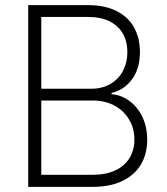

<svg xmlns="http://www.w3.org/2000/svg" viewBox="-20 -727 649 747"><path d="M89.8 -707H323.2Q387.7 -707 433.1 -684.3Q478.5 -661.6 501.5 -620.4Q524.4 -579.1 524.4 -524.4Q524.4 -460.9 494.4 -419.4Q464.4 -377.9 414.1 -365.2V-360.4Q450.2 -357.9 482.2 -335.2Q514.2 -312.5 533.4 -273.2Q552.7 -233.9 552.7 -183.6Q552.7 -128.9 528.6 -87.6Q504.4 -46.4 456.8 -23.2Q409.2 0 339.8 0H89.8ZM502.9 -184.6Q502.9 -227.1 482.4 -261.7Q461.9 -296.4 425.3 -316.2Q388.7 -335.9 341.8 -335.9H140.6V-46.9H339.8Q392.1 -46.9 428.7 -64.2Q465.3 -81.5 484.1 -112.5Q502.9 -143.6 502.9 -184.6ZM475.6 -523.4Q475.6 -565.4 457.8 -596.4Q439.9 -627.4 405.8 -644.3Q371.6 -661.1 323.2 -661.1H140.6V-381.8H335Q377.9 -381.8 409.7 -400.4Q441.4 -418.9 458.5 -451.4Q475.6 -483.9 475.6 -523.4Z"/></svg>

Font: Pretendard Std ExtraLight
Style: Regular
Weight: 200
Designer: Base glyphs from Inter by Rasmus Andersson; Hangeul glyphs from Noto Sans CJK(Source Han Sans) by Jang Soo-young and Kan
Foundry: Kil Hyung-jin
Version: Version 1.309